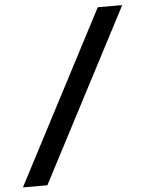

<svg xmlns="http://www.w3.org/2000/svg" viewBox="-57 -787 727 938"><g transform="rotate(-5 306.0 -317.5)"><path d="M137 105H17L458 -740H578Z"/></g></svg>

Font: BioRhyme SemiExpanded
Style: Bold
Weight: 700
Width: 6
Designer: Aoife Mooney
Foundry: Aoife Mooney Type
Version: Version 1.600;gftools[0.9.33]